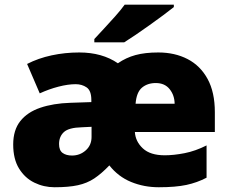

<svg xmlns="http://www.w3.org/2000/svg" viewBox="-20 -786 975 816"><path d="M652.8 -563Q723.1 -563 777.3 -534.9Q831.5 -506.8 862.3 -450.4Q893.1 -394 893.1 -309.1V-225.1H553.2Q555.7 -184.6 587.2 -155.3Q618.7 -126 680.2 -126Q718.3 -126 764.4 -135Q810.5 -144 857.9 -168V-30.8Q817.9 -9.8 772 0Q726.1 9.8 654.8 9.8Q591.8 9.8 537.1 -12.7Q482.4 -35.2 444.8 -83Q411.1 -47.9 380.6 -27.6Q350.1 -7.3 311 1.2Q272 9.8 211.9 9.8Q166 9.8 126 -9.8Q85.9 -29.3 61 -69.6Q36.1 -109.9 36.1 -171.9Q36.1 -233.4 66.4 -271.5Q96.7 -309.6 151.4 -328.1Q206.1 -346.7 278.8 -349.1L368.2 -352.1V-360.8Q368.2 -400.9 348.1 -414.6Q328.1 -428.2 301.8 -428.2Q269 -428.2 228.5 -417.7Q188 -407.2 148.9 -389.2L95.2 -514.2Q142.6 -538.6 199.5 -550.8Q256.3 -563 316.9 -563Q414.1 -563 481 -517.1Q515.6 -541 555.9 -552Q596.2 -563 652.8 -563ZM642.1 -433.1Q606.9 -433.1 583.5 -413.6Q560.1 -394 556.2 -345.2H722.2Q721.7 -381.3 700.9 -407.2Q680.2 -433.1 642.1 -433.1ZM369.1 -247.1 328.1 -245.1Q272 -243.7 251.5 -224.6Q231 -205.6 231 -173.8Q231 -147 246.1 -136Q261.2 -125 286.1 -125Q319.8 -125 344.5 -147Q369.1 -168.9 369.1 -204.1ZM718.8 -766.1V-755.9Q701.2 -741.7 673.8 -721.4Q646.5 -701.2 616 -679.4Q585.4 -657.7 556.9 -638.2Q528.3 -618.7 507.8 -606H380.9V-620.1Q397.9 -638.7 421.9 -664.3Q445.8 -689.9 469.7 -716.8Q493.7 -743.7 509.8 -766.1Z"/></svg>

Font: Open Sans ExtraBold
Style: Regular
Weight: 800
Designer: Monotype Design Team
Foundry: Monotype Imaging Inc.
Version: Version 3.003; ttfautohint (v1.8.4)